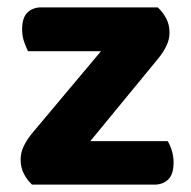

<svg xmlns="http://www.w3.org/2000/svg" viewBox="-20 -501 519 521"><path d="M67 0Q53 -13 44.5 -30Q36 -47 36 -68Q36 -87 44.5 -104.5Q53 -122 66 -138L254 -362H56Q51 -372 45.5 -387.5Q40 -403 40 -421Q40 -453 54.5 -467Q69 -481 92 -481H408Q422 -468 431 -451Q440 -434 440 -412Q440 -394 431.5 -376.5Q423 -359 410 -343L225 -118H435Q441 -109 446 -93Q451 -77 451 -60Q451 -28 436.5 -14Q422 0 399 0H67Z"/></svg>

Font: Baloo Paaji 2
Style: Bold
Weight: 700
Designer: Shuchita Grover, Noopur Datye and Ek Type
Foundry: Ek Type
Version: Version 1.640;hotconv 1.0.111;makeotfexe 2.5.65597; ttfautoh